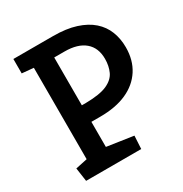

<svg xmlns="http://www.w3.org/2000/svg" viewBox="-162 -813 889 935"><g transform="rotate(-30 282.0 -345.5)"><path d="M54 0 43 -76 109 -90V-604L44 -610V-691H267Q341 -691 394 -674Q447 -657 481 -627Q515 -597 531 -556Q547 -515 547 -467Q547 -395 513.5 -343Q480 -291 418.5 -263.5Q357 -236 270 -236H220V-95L368 -73L364 0ZM220 -329H243Q322 -330 362 -348Q402 -366 416.5 -397.5Q431 -429 431 -469Q431 -531 391.5 -564.5Q352 -598 278 -598H220Z"/></g></svg>

Font: Kreon Light Medium
Style: Regular
Weight: 500
Version: Version 2.002